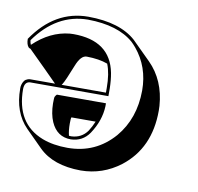

<svg xmlns="http://www.w3.org/2000/svg" viewBox="-92 -504 662 642"><g transform="rotate(10 238.5 -182.5)"><path d="M-14.2 -298.8Q-18.1 -299.8 -20.5 -301.8Q-28.8 -311 -28.8 -330.1Q44.9 -438 158.2 -438Q266.1 -437.5 320.8 -388.2Q324.2 -385.3 326.7 -382.3L383.3 -326.2Q437.5 -272 443.8 -185.5Q444.3 -176.8 444.3 -169.4Q444.3 -42 355.5 26.9Q295.9 72.3 221.7 72.8Q127.9 72.3 78.6 23.4L22 -33.2Q-24.9 -81.1 -24.9 -162.1Q-24.9 -165.5 -24.7 -168.5Q-24.4 -171.4 -23.4 -175Q-22.5 -178.7 -21 -181.9Q-19.5 -185.1 -17.3 -188.2Q-15.1 -191.4 -12.2 -193.4Q-9.3 -195.3 -5.1 -196.8Q-1 -198.2 3.9 -198.2H86.9L42.5 -242.7ZM163.1 -34.7Q167.5 -34.2 170.9 -34.2Q205.6 -35.6 225.1 -63Q235.4 -79.1 242.7 -96.7H160.6Q158.7 -93.8 158.7 -75.2Q158.7 -52.2 163.1 -34.7ZM247.1 -294.4Q218.3 -305.2 175.8 -305.7Q155.8 -305.7 141.1 -268.1Q119.6 -213.4 111.8 -201.7Q110.4 -199.2 109.4 -198.2H259.8V-213.9Q259.8 -262.7 247.1 -294.4ZM-15.1 -312Q40.5 -365.2 106.9 -371.6Q113.3 -372.1 119.1 -372.1Q244.6 -372.1 265.1 -266.1Q269.5 -242.2 270 -213.9V-198.2V-188H3.9Q-14.6 -186.5 -15.1 -162.1Q-15.1 -44.9 79.1 -8.3Q116.2 5.9 165 5.9Q260.3 5.9 322.3 -65.4Q377.4 -130.4 377.9 -226.1Q377.9 -306.2 329.6 -364.3Q321.8 -373.5 314.5 -380.4Q261.2 -427.2 158.2 -428.2Q52.2 -427.2 -19 -327.1Q-18.1 -318.4 -15.1 -312ZM266.1 -163.1V-152.8Q264.2 -104 233.4 -57.6Q210.9 -24.9 170.9 -23.9Q124 -23.9 103.5 -70.3Q92.3 -96.2 91.8 -131.8Q91.8 -151.9 93.3 -154.8Q95.2 -158.2 96.7 -160.2L99.6 -163.1Z"/></g></svg>

Font: Linux Biolinum Shadow O
Style: Bold
Weight: 700
Designer: Philipp H. Poll
Foundry: Philipp H. Poll
Version: Version 0.9.2